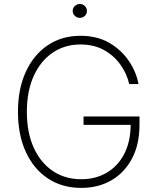

<svg xmlns="http://www.w3.org/2000/svg" viewBox="-20 -913 780 943"><path d="M614.7 -500Q603.7 -549 572.8 -593.6Q541.9 -638.1 492.2 -666.4Q442.5 -694.6 375 -694.6Q297.9 -694.6 238.5 -654.1Q179 -613.6 145.4 -539.4Q111.9 -465.2 111.9 -363.6Q111.9 -263.1 145.2 -188.7Q178.6 -114.3 238.8 -73.5Q299 -32.7 378.9 -32.7Q449.2 -32.7 503.9 -64.6Q558.6 -96.6 589.8 -156.4Q621.1 -216.3 621.8 -299.7H390.3V-340.9H665.1V-299.7Q665.1 -203.5 628.2 -134.1Q591.3 -64.6 526.8 -27.3Q462.4 9.9 378.9 9.9Q285.2 9.9 215.2 -36.6Q145.2 -83.1 106.7 -167.1Q68.2 -251.1 68.2 -363.6Q68.2 -476.6 106.9 -560.5Q145.6 -644.5 214.7 -690.9Q283.7 -737.2 375 -737.2Q457.4 -737.2 517.4 -702.1Q577.4 -666.9 613.6 -612.6Q649.9 -558.2 660.2 -500ZM372.2 -825.3Q358 -825.3 347.5 -835.2Q337 -845.2 337 -859.4Q337 -873.2 347.5 -883.3Q358 -893.5 372.2 -893.5Q386.7 -893.5 396.8 -883.3Q407 -873.2 407 -859.4Q407 -845.2 396.8 -835.2Q386.7 -825.3 372.2 -825.3Z"/></svg>

Font: Inter UI Extra Light
Style: Regular
Weight: 200
Designer: Rasmus Andersson
Foundry: rsms
Version: 3.2;8d6f07862